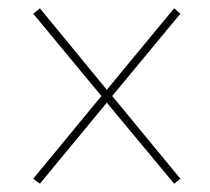

<svg xmlns="http://www.w3.org/2000/svg" viewBox="-20 -593 505 462"><path d="M76 -151 60 -163 224 -362 60 -560 76 -573 237 -377 399 -573 414 -560 250 -362 414 -163 399 -151 237 -346Z"/></svg>

Font: Noto Serif Display Condensed Light
Style: Regular
Weight: 300
Width: 3
Designer: Monotype Design Team
Foundry: Monotype Imaging Inc.
Version: Version 2.009